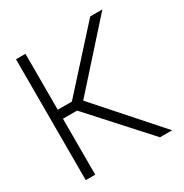

<svg xmlns="http://www.w3.org/2000/svg" viewBox="-153 -772 859 895"><g transform="rotate(-30 277.0 -325.0)"><path d="M54.5 -650.5H105.5V-349.5H181.5L454 -650.5H519.5L229.5 -327L519.5 0H454L181.5 -301H105.5V0H54.5Z"/></g></svg>

Font: Overused Grotesk Light
Style: Regular
Weight: 300
Version: Version 0.004